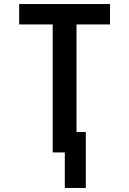

<svg xmlns="http://www.w3.org/2000/svg" viewBox="-20 -755 640 951"><path d="M405 176H301V0H241V-634H75V-735H525V-634H359V-101H405Z"/></svg>

Font: Iosevka Aile
Style: Bold
Weight: 700
Designer: Belleve Invis
Foundry: Belleve Invis
Version: Version 28.0.1; ttfautohint (v1.8.4)